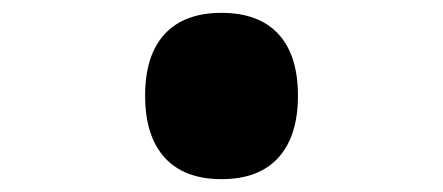

<svg xmlns="http://www.w3.org/2000/svg" viewBox="-20 -549 690 299"><path d="M325 -270Q267 -270 236.5 -303.5Q206 -337 206 -400Q206 -463 236.5 -496Q267 -529 325 -529Q383 -529 413.5 -496Q444 -463 444 -400Q444 -337 413.5 -303.5Q383 -270 325 -270Z"/></svg>

Font: Martian Mono SemiCondensed
Style: Bold
Weight: 700
Width: 4
Designer: Roman Shamin
Foundry: Evil Martians
Version: Version 1.000